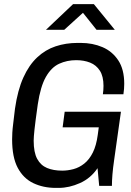

<svg xmlns="http://www.w3.org/2000/svg" viewBox="-20 -905 640 935"><path d="M251 10Q191 10 142.5 -13Q94 -36 66.5 -87.5Q39 -139 39 -226Q39 -241 40 -259Q41 -277 44.5 -305Q48 -333 53 -376Q66 -466 93.5 -527Q121 -588 161 -625.5Q201 -663 251 -679.5Q301 -696 357 -696H373Q431 -696 479 -675.5Q527 -655 556 -611Q585 -567 585 -497Q585 -484 584 -472Q583 -460 581 -446H481Q484 -466 484 -487Q484 -533 466.5 -560.5Q449 -588 419 -600Q389 -612 351 -612Q306 -612 268 -594.5Q230 -577 203.5 -530.5Q177 -484 164 -397Q158 -354 154 -324Q150 -294 148 -274.5Q146 -255 145 -242Q144 -229 144 -220Q144 -163 161 -131.5Q178 -100 209 -87Q240 -74 283 -74Q310 -74 338 -81.5Q366 -89 390.5 -108.5Q415 -128 432 -162Q449 -196 456 -248L461 -285H285L295 -361H569L536 -127Q530 -86 527.5 -55Q525 -24 525 0H463L455 -86Q422 -37 369.5 -13.5Q317 10 266 10ZM204 -760 336 -885H437L539 -760H450L371 -859H402L293 -760Z"/></svg>

Font: Chivo Mono
Style: Italic
Weight: 400
Italic angle: -8.05°
Monospace: yes
Version: Version 1.008